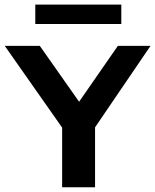

<svg xmlns="http://www.w3.org/2000/svg" viewBox="-39 -788 654 808"><path d="M222.5 0V-304L250.5 -211L-19 -595H128.5L314.5 -330.5H273.5L457 -595H594.5L333 -211L361 -302.5V0ZM109.5 -687V-768.5H471.5V-687Z"/></svg>

Font: Encode Sans SC SemiExpanded SemiBold
Style: Regular
Weight: 600
Width: 6
Designer: Multiple Designers
Foundry: Impallari Type
Version: Version 3.002